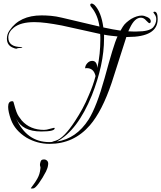

<svg xmlns="http://www.w3.org/2000/svg" viewBox="-20 -760 911 1085"><path d="M260 53Q191 53 130 18Q64 -23 42 -84Q34 -106 30 -124.5Q26 -143 26 -156Q26 -188 49 -188Q56 -188 57 -181Q62 -162 66 -149Q70 -136 73 -128Q78 -114 86 -102Q94 -90 103 -79Q150 -26 229 -26Q243 -26 262 -32Q283 -38 286 -38Q289 -37 289 -35Q289 -17 213 -17Q105 -17 71 -91Q131 43 259 43Q262 43 266 43Q270 43 274 42Q276 41 281.5 39Q287 37 295 35Q341 21 404 -76Q427 -111 446.5 -147Q466 -183 481 -220Q506 -276 520 -330Q510 -375 470 -375Q463 -375 461 -374Q461 -389 473 -402.5Q485 -416 501 -416Q528 -416 530 -376Q539 -417 543 -457Q547 -497 547 -534Q547 -542 547 -551Q547 -560 546 -568Q511 -576 456 -588Q401 -600 329 -616Q282 -625 243.5 -630Q205 -635 174 -635Q97 -635 58 -604Q27 -579 27 -548Q27 -494 103 -494Q106 -494 106 -493Q106 -489 81 -488Q79 -488 77 -486.5Q75 -485 72 -485Q65 -485 57 -489Q19 -502 19 -542Q19 -553 22.5 -565Q26 -577 34 -588Q91 -673 215 -673Q240 -673 268.5 -670.5Q297 -668 330 -660L542 -610Q533 -675 497 -719Q490 -726 490 -732Q490 -740 499 -740Q504 -740 514 -732Q552 -693 564 -605Q619 -593 661 -587L674 -609Q682 -622 694 -632.5Q706 -643 721 -653Q754 -672 781 -672Q795 -672 813.5 -663Q832 -654 832 -640Q832 -629 823 -629Q821 -629 806 -644Q793 -660 776 -660Q741 -660 714 -602L705 -583Q718 -582 730.5 -582Q743 -582 753 -582Q823 -582 845 -605Q863 -626 863 -652Q863 -666 855 -677.5Q847 -689 847 -689Q847 -694 853 -694Q871 -694 871 -652Q871 -551 702 -551H694L611 -292Q557 -132 488 -52Q397 53 260 53ZM301 40Q411 24 481 -85Q504 -122 526.5 -180.5Q549 -239 571 -318Q596 -410 614 -469.5Q632 -529 644 -554Q626 -556 607 -558Q588 -560 568 -564V-543Q568 -468 550.5 -387.5Q533 -307 499 -221Q418 -22 301 40ZM229 141Q239 141 246.5 148.5Q254 156 252 170Q251 180 248 189.5Q245 199 240 209Q221 246 199.5 275.5Q178 305 167 305H154Q155 301 167 286Q179 271 192 247.5Q205 224 208 195Q210 187 207.5 180.5Q205 174 206 167Q207 160 210.5 150.5Q214 141 229 141Z"/></svg>

Font: Lavishly Yours
Style: Regular
Weight: 400
Designer: Robert E. Leuschke
Foundry: Robert E. Leuschke
Version: Version 1.010; ttfautohint (v1.8.3)